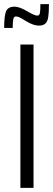

<svg xmlns="http://www.w3.org/2000/svg" viewBox="-48 -902 255 922"><path d="M50 0V-688H113V0ZM22 -870Q46 -870 86 -846Q118 -827 131 -827Q141 -827 143.5 -838.5Q146 -850 146 -882H187Q187 -840 183.5 -819Q180 -798 169.5 -788.5Q159 -779 138 -779Q113 -779 78 -800Q73 -803 62.5 -809.5Q52 -816 43.5 -819.5Q35 -823 28 -823Q19 -823 16 -811Q13 -799 13 -768H-28Q-28 -827 -18.5 -848.5Q-9 -870 22 -870Z"/></svg>

Font: Saira Ultra Condensed
Style: Regular
Weight: 400
Width: 1
Designer: Hector Gatti with collaboration of the Omnibus-Type team
Foundry: Omnibus-Type
Version: Version 1.001; ttfautohint (v1.8)